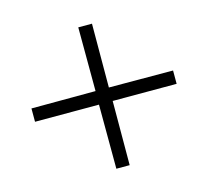

<svg xmlns="http://www.w3.org/2000/svg" viewBox="-91 -677 746 689"><g transform="rotate(30 281.5 -332.5)"><path d="M282 -297 114 -129 79 -164 247 -333 79 -500 115 -536 282 -368 451 -536 486 -501 318 -333 486 -164 451 -129Z"/></g></svg>

Font: Libra Serif Modern
Style: Regular
Weight: 400
Designer: Stefan Peev, Context Ltd
Foundry: Stefan Peev, Context Ltd
Version: Version 1.000